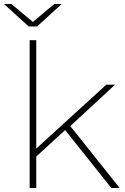

<svg xmlns="http://www.w3.org/2000/svg" viewBox="-38 -944 629 964"><path d="M111 0V-742H144V-198L496 -519H540L315 -311L563 0H521L289 -291L144 -158V0ZM106 -811 -18 -924H19L127 -834L235 -924H272L148 -811Z"/></svg>

Font: Montserrat Thin ExtraLight
Style: Regular
Weight: 250
Version: Version 9.000